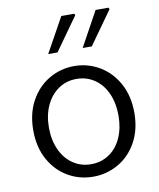

<svg xmlns="http://www.w3.org/2000/svg" viewBox="-89 -871 788 954"><g transform="rotate(-10 305.0 -394.0)"><path d="M50 -265Q50 -350 85 -413.5Q120 -477 178.5 -511Q237 -545 305 -545Q373 -545 431.5 -511Q490 -477 525 -413.5Q560 -350 560 -265Q560 -180 525 -117Q490 -54 431.5 -20.5Q373 13 305 13Q236 13 178 -20.5Q120 -54 85 -117Q50 -180 50 -265ZM480 -265Q480 -328 458 -377Q436 -426 396 -453Q356 -480 305 -480Q254 -480 214 -452.5Q174 -425 151.5 -376.5Q129 -328 129 -265Q129 -202 151.5 -153Q174 -104 214 -77Q254 -50 305 -50Q356 -50 396 -77Q436 -104 458 -153Q480 -202 480 -265ZM459 -801H524L528 -793L409 -626H363ZM286 -801H351L355 -793L236 -626H189Z"/></g></svg>

Font: Nebula Sans Book
Style: Regular
Weight: 400
Designer: Paul D. Hunt for Adobe (as Source Sans)
Foundry: Nebula Entertainment & Broadcasting LLC
Version: Version 1.010